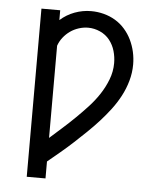

<svg xmlns="http://www.w3.org/2000/svg" viewBox="-53 -789 706 836"><g transform="rotate(5 300.0 -371.5)"><path d="M95 0V-735H177V-692Q205 -717 240 -730Q275 -743 312 -743Q340 -743 367 -736Q394 -729 417.5 -715Q441 -701 459.5 -680Q478 -659 490 -634Q502 -609 508 -582Q514 -555 514 -527Q514 -491 504 -455.5Q494 -420 477 -388Q460 -356 438 -327Q416 -298 391.5 -271Q367 -244 340.5 -218.5Q314 -193 287.5 -168.5Q261 -144 233 -120.5Q205 -97 177 -74V0ZM177 -177Q205 -202 232.5 -226.5Q260 -251 286.5 -277Q313 -303 338 -330Q363 -357 383.5 -388Q404 -419 417.5 -454Q431 -489 431 -526Q431 -553 423.5 -579Q416 -605 399.5 -626Q383 -647 357.5 -658.5Q332 -670 305 -670Q285 -670 264.5 -663.5Q244 -657 227 -645Q210 -633 197 -616.5Q184 -600 177 -580Z"/></g></svg>

Font: Iosevka Curly Slab Extended
Style: Regular
Weight: 400
Width: 7
Monospace: yes
Designer: Belleve Invis
Foundry: Belleve Invis
Version: Version 11.1.0; ttfautohint (v1.8.3)